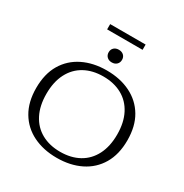

<svg xmlns="http://www.w3.org/2000/svg" viewBox="-222 -1167 1302 1356"><g transform="rotate(30 429.5 -488.5)"><path d="M285 -949V-992H574V-949ZM429 -763Q405 -763 390 -777.5Q375 -792 375 -815Q375 -838 390 -852Q405 -866 429 -866Q454 -866 469 -852Q484 -838 484 -815Q484 -792 469 -777.5Q454 -763 429 -763ZM429 15Q320 15 236 -26.5Q152 -68 105 -147.5Q58 -227 58 -341Q58 -456 105 -535Q152 -614 236 -655.5Q320 -697 429 -697Q539 -697 623 -655.5Q707 -614 754 -535Q801 -456 801 -341Q801 -227 754 -147.5Q707 -68 623 -26.5Q539 15 429 15ZM429 -34Q517 -34 582 -70Q647 -106 682.5 -175Q718 -244 718 -341Q718 -438 682.5 -507Q647 -576 582 -612Q517 -648 429 -648Q342 -648 277 -612Q212 -576 176.5 -507Q141 -438 141 -341Q141 -244 176.5 -175Q212 -106 277 -70Q342 -34 429 -34Z"/></g></svg>

Font: Montagu Slab 16pt Light
Style: Regular
Weight: 300
Designer: Florian Karsten
Foundry: Florian Karsten
Version: Version 1.000; ttfautohint (v1.8.3)